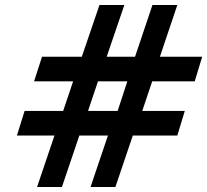

<svg xmlns="http://www.w3.org/2000/svg" viewBox="-20 -752 833 772"><path d="M129 0 199 -207H48L79 -306H234L274 -425H117L149 -524H309L380 -732H480L409 -524H523L593 -732H693L623 -524H793L763 -425H592L552 -306H723L693 -207H514L444 0H344L414 -207H299L229 0ZM334 -306H453L492 -425H374Z"/></svg>

Font: Exo Thin
Style: Bold Italic
Weight: 700
Italic angle: -9°
Version: Version 2.000